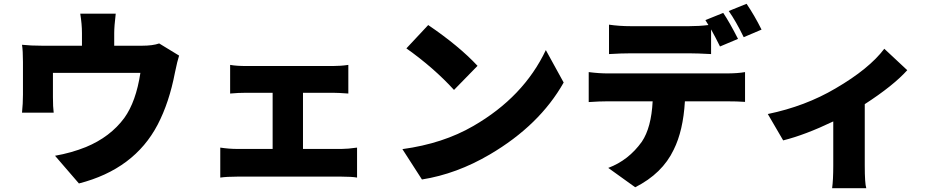

<svg xmlns="http://www.w3.org/2000/svg" viewBox="-20 -898 4970 1012"><path d="M924 -605Q915 -578 902 -515Q872 -358 811 -241Q688 -6 396 69L270 -77Q356 -92 433 -123Q561 -176 635 -276Q697 -362 720 -514H259V-386Q259 -333 263 -304H96Q101 -352 101 -399V-571Q101 -631 96 -662Q142 -657 203 -657H412V-724Q412 -770 403 -826H590Q582 -759 582 -724V-657H728Q785 -657 819 -669Z M1781 -113Q1813 -113 1862 -120V38Q1835 33 1781 33H1229Q1176 33 1141 38V-120Q1188 -113 1229 -113H1417V-409H1278Q1237 -409 1193 -405V-556Q1226 -550 1278 -550H1734Q1777 -550 1816 -556V-405Q1762 -409 1734 -409H1577V-113Z M2237 -766Q2399 -656 2497 -551L2373 -424Q2266 -541 2122 -643ZM2101 -112Q2315 -141 2475 -234Q2740 -387 2857 -634L2951 -463Q2824 -238 2562 -84Q2387 19 2204 48Z M3900 -702Q3858 -788 3821 -840L3915 -878Q3956 -818 3994 -742ZM3306 -617Q3256 -617 3190 -613V-768Q3244 -760 3306 -760H3612Q3665 -760 3714 -766L3698 -792L3792 -830Q3824 -783 3870 -693L3775 -653Q3751 -702 3728 -743V-613Q3654 -617 3612 -617ZM3808 -511Q3868 -511 3907 -518V-361Q3867 -364 3808 -364H3590Q3581 -209 3531 -109Q3471 17 3328 89L3186 -13Q3293 -53 3363 -151Q3413 -225 3420 -364H3184Q3139 -364 3083 -360V-518Q3137 -511 3184 -511Z M4762 -528Q4688 -446 4538 -349V-26Q4538 69 4546 94H4366Q4372 50 4372 -26V-258Q4224 -187 4108 -158L4027 -297Q4225 -338 4384 -432Q4561 -535 4641 -641Z"/></svg>

Font: Source Han Sans CN Heavy
Style: Bold
Weight: 900
Designer: Ryoko NISHIZUKA (kana & ideographs); Paul D. Hunt (Latin, Greek & Cyrillic); Wenlong ZHANG (bopomofo); Sandoll Communica
Foundry: Adobe Systems Incorporated
Version: Version 1.000;PS 1;hotconv 1.0.78;makeotf.lib2.5.61930